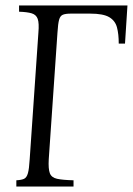

<svg xmlns="http://www.w3.org/2000/svg" viewBox="-20 -685 488 705"><path d="M40 0V-23Q59 -24 68.5 -28.5Q78 -33 82.5 -49Q87 -65 89 -100L121 -565Q124 -600 118.5 -615.5Q113 -631 96.5 -636Q80 -641 50 -642V-665H448L439 -525H416Q416 -560 409.5 -584.5Q403 -609 381 -622Q359 -635 311 -635H240Q221 -635 211 -631Q201 -627 197 -612.5Q193 -598 191 -565L159 -100Q157 -65 163 -49Q169 -33 189.5 -28.5Q210 -24 250 -23V0Z"/></svg>

Font: Bona Nova SC
Style: Italic
Weight: 400
Italic angle: -4°
Designer: Mateusz Machalski
Foundry: Capitalics
Version: Version 4.001; ttfautohint (v1.8.4.7-5d5b)